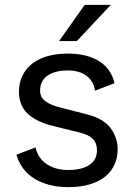

<svg xmlns="http://www.w3.org/2000/svg" viewBox="-20 -760 560 790"><path d="M260.5 -60.5Q315.5 -60.5 347.2 -81Q379 -101.5 379 -141.5Q379 -171 361.8 -188.5Q344.5 -206 308.5 -214.5L199 -241.5Q131 -258 94.8 -291.5Q58.5 -325 58 -381.5Q58 -428 81 -463.8Q104 -499.5 149.2 -519.5Q194.5 -539.5 260 -539.5Q337.5 -539.5 387.8 -508.2Q438 -477 451 -417.5L371 -387Q365.5 -426 336.2 -448Q307 -470 259 -470Q206.5 -470 175.8 -449Q145 -428 145 -387Q145 -360 166.8 -343.5Q188.5 -327 234 -316L340 -289Q407 -271.5 435.5 -232.2Q464 -193 464 -147Q464 -98.5 440 -63Q416 -27.5 370.2 -8.8Q324.5 10 260.5 10Q181 10 124 -23.5Q67 -57 47.5 -123.5L126 -153.5Q136.5 -108.5 172.5 -84.5Q208.5 -60.5 260.5 -60.5ZM436 -740 296 -591H223L328.5 -740Z"/></svg>

Font: 1883 Sans
Style: Regular
Weight: 400
Designer: 1883 Sans project is a fork of Public Sans.
Version: Version 1.009